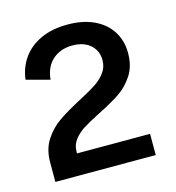

<svg xmlns="http://www.w3.org/2000/svg" viewBox="-79 -920 558 608"><g transform="rotate(-15 200.0 -616.0)"><path d="M195.5 -851.5Q245 -851.5 281.5 -834.5Q318 -817.5 337.8 -786.5Q357.5 -755.5 357.5 -715Q357.5 -672 338 -642.2Q318.5 -612.5 290.8 -594Q263 -575.5 219 -553.5Q184.5 -536 165 -523.8Q145.5 -511.5 132.2 -494.5Q119 -477.5 119 -455V-449.5H358.5V-380H29.5V-444Q29.5 -487 49.2 -517.2Q69 -547.5 97 -566.8Q125 -586 170 -610Q205.5 -628.5 226 -641.8Q246.5 -655 260 -673Q273.5 -691 273.5 -714Q273.5 -745 251.8 -764.2Q230 -783.5 193 -783.5Q154 -783.5 128.2 -761Q102.5 -738.5 98.5 -696.5L22 -717Q26.5 -755.5 47.8 -786Q69 -816.5 106.5 -834Q144 -851.5 195.5 -851.5Z"/></g></svg>

Font: 1883 Sans SemiBold
Style: Regular
Weight: 600
Designer: 1883 Sans project is a fork of Public Sans.
Version: Version 1.009